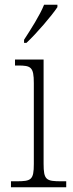

<svg xmlns="http://www.w3.org/2000/svg" viewBox="-20 -786 306 806"><path d="M81 -619V-606H91C134 -646 198 -721 221 -756V-766H165C147 -721 110 -664 81 -619ZM26 0H258V-25H238C174 -25 163 -30 163 -99V-536H43V-511H55C110 -511 122 -505 122 -437V-98C122 -30 111 -25 48 -25H26Z"/></svg>

Font: Noto Serif Sinhala SemiCondensed ExtraLight
Style: Regular
Weight: 200
Width: 4
Designer: Jelle Bosma - Monotype Design Team
Foundry: Monotype Imaging Inc.
Version: Version 2.007